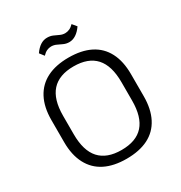

<svg xmlns="http://www.w3.org/2000/svg" viewBox="-201 -1023 1109 1174"><g transform="rotate(-30 353.0 -435.5)"><path d="M353 7Q263 7 200.5 -24.5Q138 -56 105 -119Q72 -182 72 -272V-428Q72 -519 105 -581.5Q138 -644 200.5 -675.5Q263 -707 353 -707Q444 -707 506.5 -675.5Q569 -644 601.5 -581.5Q634 -519 634 -428V-272Q634 -182 601.5 -119Q569 -56 506.5 -24.5Q444 7 353 7ZM353 -55Q457 -55 508 -112Q559 -169 559 -285V-415Q559 -531 507.5 -588Q456 -645 353 -645Q250 -645 198.5 -588Q147 -531 147 -415V-285Q147 -169 198.5 -112Q250 -55 353 -55ZM210 -820Q230 -849 252.5 -863.5Q275 -878 300 -878Q323 -878 341 -870Q359 -862 376 -854Q393 -846 411 -846Q427 -846 442.5 -853Q458 -860 472 -875L497 -845Q477 -816 454 -801Q431 -786 406 -786Q385 -786 366.5 -794.5Q348 -803 331 -811Q314 -819 295 -819Q279 -819 264 -812Q249 -805 234 -789Z"/></g></svg>

Font: Pathway Extreme 8pt Thin 12pt Light
Style: Regular
Weight: 300
Version: Version 1.001;gftools[0.9.26]